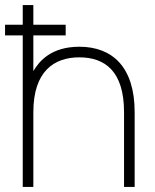

<svg xmlns="http://www.w3.org/2000/svg" viewBox="-20 -740 613 760"><path d="M70 -600V0H112V-296C112 -458 194 -513 294 -513C395.5 -513 471 -458 471 -296V0H513V-296C513 -474.5 425 -555 294 -555C184 -555 135.5 -499 112 -458.5V-600H240V-642H112V-720H70V-642H0V-600Z"/></svg>

Font: Vela Sans ExtLt
Style: Regular
Weight: 200
Designer: Principal design: Mikhail Sharanda - project Manrope.
Design modification: Ravid Balaliev
Foundry: Mikhail Sharanda
Version: Version 1.001